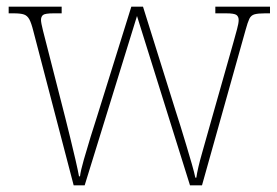

<svg xmlns="http://www.w3.org/2000/svg" viewBox="-20 -556 832 576"><path d="M80 -463Q74 -487 68 -498Q62 -509 52 -512.5Q42 -516 21 -516H6V-536H165V-516H141Q115 -516 109 -511Q103 -506 103 -496Q103 -488 109 -464Q115 -440 119 -425L176 -202Q182 -178 190.5 -143.5Q199 -109 206.5 -76.5Q214 -44 217 -27H220Q222 -44 231.5 -77Q241 -110 252 -146Q263 -182 271 -206L374 -536H409L507 -223Q513 -205 521.5 -177.5Q530 -150 539 -120Q548 -90 555.5 -64Q563 -38 566 -23H569Q573 -51 586.5 -98Q600 -145 617 -206L680 -428Q686 -450 691 -468Q696 -486 696 -496Q696 -506 689.5 -511Q683 -516 658 -516H626V-536H790V-516H775Q754 -516 743.5 -513Q733 -510 728 -499.5Q723 -489 717 -467L586 0H550L391 -508L234 0H201Z"/></svg>

Font: Noto Serif Lao SemiCondensed Thin
Style: Regular
Weight: 100
Width: 4
Designer: Monotype Design Team
Foundry: Monotype Imaging Inc.
Version: Version 2.003; ttfautohint (v1.8.4.7-5d5b)